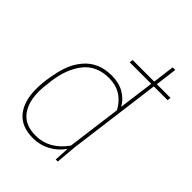

<svg xmlns="http://www.w3.org/2000/svg" viewBox="-228 -917 1039 1039"><g transform="rotate(45 292.0 -397.0)"><path d="M212 -14Q315 -14 385 -111L426 -423Q375 -516 273 -516Q178 -516 126.5 -450.5Q75 -385 62 -277Q55 -224 55 -197Q55 -111 94 -62.5Q133 -14 212 -14ZM212 6Q123 6 79 -47.5Q35 -101 35 -195Q35 -239 43.5 -289.5Q52 -340 64 -376Q80 -427 115 -468Q173 -536 273 -536Q329 -536 368.5 -513Q408 -490 429 -452L456 -655H291L294 -675H459L475 -800H495L479 -675H584L581 -655H476L406 -118L396 0H380L385 -86Q353 -41 308 -17.5Q263 6 212 6Z"/></g></svg>

Font: Tanohe Sans Thin
Style: Italic
Weight: 100
Designer: Village Type and Design LLC & Cristiano Sobral
Foundry: Cooper Hewitt Smithsonian Design Museum
Version: Version 1.00;September 29, 2021;FontCreator 13.0.0.2655 64-b